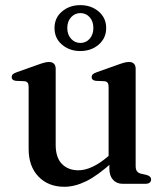

<svg xmlns="http://www.w3.org/2000/svg" viewBox="-20 -719 650 751"><path d="M407.8 -59V-91L404.8 -93.7V-378.7Q404.8 -390.2 401 -395.3Q397.2 -400.4 388.4 -401.4L354.6 -402.8Q345.9 -404.2 342.2 -407.8Q338.5 -411.5 338.5 -417.3Q338.5 -423.9 342.8 -428.2Q347 -432.5 358.4 -436.5L440.6 -465.7Q456.5 -471.5 466.6 -474.1Q476.6 -476.6 484.7 -476.6Q497.6 -476.6 504.1 -469.6Q510.6 -462.5 510.6 -450.2V-69.9Q510.6 -56.2 515.7 -49.3Q520.8 -42.4 530.7 -39.8L553.1 -34.8Q562.2 -32.2 566.6 -27.9Q571 -23.5 571 -16.8Q571 -9.1 565.3 -4.6Q559.6 0 547.7 0H460.3Q436.5 0 422.2 -15.7Q407.8 -31.3 407.8 -59ZM92 -136.4V-378.7Q92 -390.2 88.2 -395.3Q84.4 -400.4 75.6 -401.4L41.8 -402.8Q33.1 -404.2 29.4 -407.8Q25.7 -411.5 25.7 -417.3Q25.7 -423.9 29.9 -428.2Q34.2 -432.5 45.6 -436.5L127.8 -465.7Q144.3 -471.7 154.3 -474.2Q164.2 -476.6 171.1 -476.6Q184.6 -476.6 191.2 -469.6Q197.8 -462.5 197.8 -450.2V-152.6Q197.8 -102.6 222.2 -77.8Q246.5 -52.9 286.8 -52.9Q311.7 -52.9 340.4 -65.9Q369 -78.8 401.9 -106.6L423.6 -125.1L443.4 -105.1L421.5 -86Q361.8 -32 317.1 -10.2Q272.5 11.6 231.7 11.6Q168.8 11.6 130.4 -28.4Q92 -68.4 92 -136.4ZM294 -519.4Q251.9 -519.4 222.6 -544.3Q193.2 -569.2 193.2 -609.4Q193.2 -649.3 222.6 -674.1Q251.9 -698.9 294 -698.9Q336.9 -698.9 366.1 -673.8Q395.3 -648.7 395.3 -609.4Q395.3 -569.8 366.1 -544.6Q336.9 -519.4 294 -519.4ZM294.4 -667.8Q273.2 -667.8 258.2 -651.7Q243.2 -635.6 243.2 -609.4Q243.2 -583.4 258.2 -567.2Q273.2 -551 294.4 -551Q316.1 -551 330.7 -567.4Q345.2 -583.8 345.2 -609.4Q345.2 -635.6 330.7 -651.7Q316.1 -667.8 294.4 -667.8Z"/></svg>

Font: Fraunces
Style: Regular
Weight: 900
Version: Version 1.000;[b76b70a41]